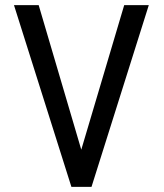

<svg xmlns="http://www.w3.org/2000/svg" viewBox="-20 -731 640 751"><path d="M297.9 -145.5 465.8 -710.9H562L337.9 0H259.3L34.7 -710.9H131.3Z"/></svg>

Font: Roboto Mono
Style: Regular
Weight: 400
Designer: Google
Version: Version 2.000985; 2015; ttfautohint (v1.3)